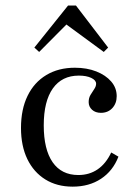

<svg xmlns="http://www.w3.org/2000/svg" viewBox="-20 -676 496 707"><path d="M247.6 11.3Q189.5 11.3 146.8 -15.3Q104 -41.9 80.6 -90.3Q57.3 -138.7 57.3 -204.8Q57.3 -273.4 81.5 -323Q105.6 -372.6 150.4 -399.6Q195.2 -426.6 255.6 -426.6Q300 -426.6 334.7 -412.9Q369.4 -399.2 389.5 -375.8Q409.7 -352.4 409.7 -321.8Q409.7 -295.2 393.5 -277.8Q377.4 -260.5 351.6 -260.5Q331.5 -260.5 319 -271.8Q306.5 -283.1 306.5 -300Q306.5 -315.3 313.3 -326.6Q320.2 -337.9 327 -348Q333.9 -358.1 333.9 -367.7Q333.9 -380.6 316.1 -389.1Q298.4 -397.6 270.2 -397.6Q208.1 -397.6 174.6 -350.4Q141.1 -303.2 141.1 -214.5Q141.1 -125.8 173.8 -78.6Q206.5 -31.5 268.5 -31.5Q308.9 -31.5 339.5 -52.4Q370.2 -73.4 389.5 -114.5L416.1 -99.2Q396 -46.8 352 -17.7Q308.1 11.3 247.6 11.3ZM124.2 -484.7 106.5 -500.8 230.6 -655.6H259.7L378.2 -500.8L362.1 -484.7L207.3 -598.4L243.5 -604.8Z"/></svg>

Font: Playfair
Style: Regular
Weight: 400
Designer: Claus Eggers Sørensen
Foundry: Claus Eggers Sørensen
Version: Version 2.001;gftools[0.9.30]